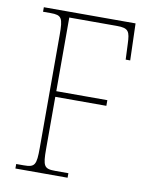

<svg xmlns="http://www.w3.org/2000/svg" viewBox="-81 -776 667 837"><g transform="rotate(10 252.0 -357.0)"><path d="M45 0H276V-20H218C168 -20 162 -31 162 -108V-338H388V-363H162V-689H373C425 -689 431 -675 433 -620L436 -551H456L451 -714H45V-694H78C128 -694 134 -683 134 -606V-108C134 -31 128 -20 78 -20H45Z"/></g></svg>

Font: Noto Serif Myanmar SemiCondensed Thin
Style: Regular
Weight: 100
Width: 4
Designer: Ben Mitchell and the Monotype Design Team
Foundry: Monotype Imaging Inc.
Version: Version 2.106